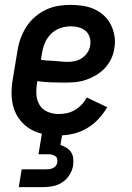

<svg xmlns="http://www.w3.org/2000/svg" viewBox="-20 -548 540 788"><path d="M220 8Q190 8 160.5 2.5Q131 -3 106.5 -17Q82 -31 64 -53Q46 -75 37 -102.5Q28 -130 27.5 -160.5Q27 -191 32 -221L52 -341Q56 -367 65 -391.5Q74 -416 88.5 -438.5Q103 -461 124 -479Q145 -497 169.5 -508.5Q194 -520 219.5 -524Q245 -528 270 -528Q296 -528 321 -524Q346 -520 368 -510Q390 -500 407.5 -483.5Q425 -467 435.5 -445.5Q446 -424 450 -399Q454 -374 449 -348Q446 -327 436 -306Q426 -285 410 -268Q394 -251 373.5 -239Q353 -227 332 -220Q311 -213 289 -211Q267 -209 245 -209Q217 -209 189 -210Q161 -211 133 -215L132 -207Q128 -183 129.5 -159.5Q131 -136 142.5 -117Q154 -98 175.5 -89Q197 -80 221 -80Q237 -80 254 -83.5Q271 -87 286.5 -96Q302 -105 315 -118.5Q328 -132 336 -148L420 -108Q405 -82 383.5 -59Q362 -36 335 -20.5Q308 -5 278.5 1.5Q249 8 220 8ZM258 -294Q273 -294 288.5 -297.5Q304 -301 317 -310Q330 -319 339 -332.5Q348 -346 350 -361Q353 -378 348.5 -394Q344 -410 332 -420.5Q320 -431 304 -435.5Q288 -440 271 -440Q249 -440 227 -432.5Q205 -425 188.5 -408Q172 -391 163.5 -370Q155 -349 152 -327L148 -303Q161 -300 175 -299.5Q189 -299 203 -298Q217 -297 230.5 -295.5Q244 -294 258 -294ZM57 220 69 147H169Q176 147 183.5 146Q191 145 198 141.5Q205 138 209.5 132Q214 126 215 119Q216 111 214.5 104Q213 97 207 93Q201 89 194 87Q187 85 180 85H138L152 0H236L228 47Q241 51 253 58.5Q265 66 272 77Q279 88 280.5 102.5Q282 117 280 131Q277 151 265.5 169.5Q254 188 236 200Q218 212 197.5 216Q177 220 157 220Z"/></svg>

Font: Iosevka Curly Semibold
Style: Italic
Weight: 600
Italic angle: -9°
Monospace: yes
Designer: Belleve Invis
Foundry: Belleve Invis
Version: Version 22.1.2; ttfautohint (v1.8.4)